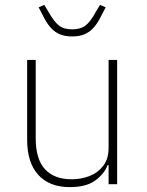

<svg xmlns="http://www.w3.org/2000/svg" viewBox="-20 -753 599 785"><path d="M424 0V-78H420Q407 -43 370 -15.5Q333 12 265 12Q182 12 136.5 -38Q91 -88 91 -182V-508H126V-188Q126 -102 164 -61Q202 -20 273 -20Q312 -20 346.5 -33.5Q381 -47 402.5 -75.5Q424 -104 424 -148V-508H459V0ZM275 -604Q246 -604 225.5 -612.5Q205 -621 190 -637Q175 -653 163 -675Q151 -697 138 -723L161 -733L178 -705Q201 -664 221 -648.5Q241 -633 275 -633Q309 -633 329.5 -648.5Q350 -664 372 -705L389 -733L412 -723Q399 -697 387 -675Q375 -653 360 -637Q345 -621 324.5 -612.5Q304 -604 275 -604Z"/></svg>

Font: IBM Plex Sans ExtraLight
Style: Regular
Weight: 250
Designer: Mike Abbink, Paul van der Laan, Pieter van Rosmalen
Foundry: Bold Monday
Version: Version 3.201